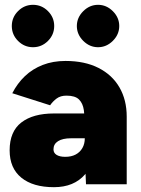

<svg xmlns="http://www.w3.org/2000/svg" viewBox="-20 -765 586 797"><path d="M337 0 332 -115V-245Q332 -280 328 -308Q324 -336 308 -352Q292 -368 256 -368Q231 -368 215 -356Q199 -344 188 -328L31 -378Q52 -419 83.5 -449Q115 -479 157.5 -495.5Q200 -512 252 -512Q332 -512 389 -483Q446 -454 476 -402Q506 -350 506 -281V0ZM204 12Q117 12 68.5 -27.5Q20 -67 20 -141Q20 -219 68.5 -256.5Q117 -294 204 -294H351V-191H275Q240 -191 221 -179Q202 -167 202 -145Q202 -130 215 -122Q228 -114 251 -114Q276 -114 294 -123.5Q312 -133 322 -150.5Q332 -168 332 -191H379Q379 -94 333 -41Q287 12 204 12ZM387 -569Q352 -569 325.5 -595.5Q299 -622 299 -657Q299 -692 325.5 -718.5Q352 -745 387 -745Q422 -745 448.5 -718.5Q475 -692 475 -657Q475 -622 448.5 -595.5Q422 -569 387 -569ZM117 -569Q81 -569 55 -595Q29 -621 29 -657Q29 -693 55 -719Q81 -745 117 -745Q153 -745 179 -719Q205 -693 205 -657Q205 -621 179 -595Q153 -569 117 -569Z"/></svg>

Font: Figtree Black
Style: Regular
Weight: 900
Designer: Erik Kennedy
Foundry: Erik Kennedy
Version: Version 2.001;gftools[0.9.30]